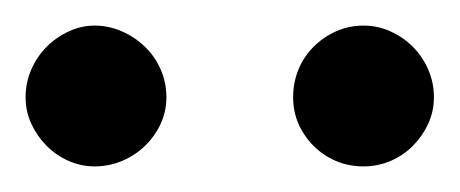

<svg xmlns="http://www.w3.org/2000/svg" viewBox="-38 -909 359 150"><path d="M92 -833Q92 -822 87.5 -812.2Q83 -802.5 75.2 -795Q67.5 -787.5 57.2 -783.2Q47 -779 36 -779Q25.5 -779 15.8 -783.2Q6 -787.5 -1.5 -795Q-9 -802.5 -13.5 -812.2Q-18 -822 -18 -833Q-18 -844.5 -13.5 -854.8Q-9 -865 -1.5 -872.5Q6 -880 15.8 -884.5Q25.5 -889 36 -889Q47 -889 57.2 -884.5Q67.5 -880 75.2 -872.5Q83 -865 87.5 -854.8Q92 -844.5 92 -833ZM301 -833Q301 -822 296.5 -812.2Q292 -802.5 284.5 -795Q277 -787.5 267 -783.2Q257 -779 246 -779Q234.5 -779 224.5 -783.2Q214.5 -787.5 207 -795Q199.5 -802.5 195.2 -812.2Q191 -822 191 -833Q191 -844.5 195.2 -854.8Q199.5 -865 207 -872.5Q214.5 -880 224.5 -884.5Q234.5 -889 246 -889Q257 -889 267 -884.5Q277 -880 284.5 -872.5Q292 -865 296.5 -854.8Q301 -844.5 301 -833Z"/></svg>

Font: Lato
Style: Regular
Weight: 400
Designer: Lukasz Dziedzic with Adam Twardoch and Botio Nikoltchev
Foundry: tyPoland Lukasz Dziedzic
Version: Version 2.015; 2015-08-06; http://www.latofonts.com/